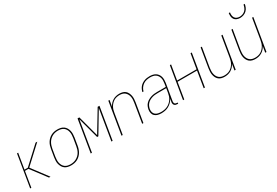

<svg xmlns="http://www.w3.org/2000/svg" viewBox="54 -1717 3893 2702"><g transform="rotate(-30 2000.0 -366.0)"><path d="M32 0 118 -520H137L95 -269H149L420 -520H448L167 -260L362 0H338L149 -251H92L51 0Z M696 8Q669 8 642.5 2Q616 -4 595.5 -19Q575 -34 562 -56.5Q549 -79 542.5 -105Q536 -131 537.5 -158.5Q539 -186 543 -213L563 -333Q567 -358 575 -383.5Q583 -409 597 -432Q611 -455 631 -474Q651 -493 675 -505.5Q699 -518 725 -523Q751 -528 777 -528Q804 -528 830.5 -522Q857 -516 877.5 -501Q898 -486 911.5 -463.5Q925 -441 931 -415Q937 -389 936 -361.5Q935 -334 931 -307L911 -187Q907 -162 898.5 -136.5Q890 -111 876 -88Q862 -65 842 -46Q822 -27 798 -14.5Q774 -2 748 3Q722 8 696 8ZM697 -10Q720 -10 743.5 -15Q767 -20 789 -31.5Q811 -43 829.5 -60.5Q848 -78 860.5 -99.5Q873 -121 880 -144Q887 -167 891 -190L911 -310Q915 -334 916 -359Q917 -384 912.5 -407Q908 -430 896.5 -450.5Q885 -471 866.5 -485Q848 -499 824.5 -504.5Q801 -510 776 -510Q753 -510 729.5 -505Q706 -500 684.5 -488.5Q663 -477 644.5 -459.5Q626 -442 613.5 -420.5Q601 -399 593.5 -376Q586 -353 582 -330L562 -210Q559 -186 557.5 -161Q556 -136 561 -113Q566 -90 577.5 -69.5Q589 -49 607 -35Q625 -21 648.5 -15.5Q672 -10 697 -10Z M1016 0 1102 -520H1131L1223 -179L1429 -520H1458L1372 0H1352L1434 -497L1230 -156H1210L1118 -497L1036 0Z M1516 0 1602 -520H1622L1605 -420Q1617 -445 1636 -466Q1655 -487 1679 -501.5Q1703 -516 1730 -522Q1757 -528 1782 -528Q1809 -528 1834.5 -521.5Q1860 -515 1879 -499Q1898 -483 1909 -460Q1920 -437 1925 -412Q1930 -387 1928.5 -360.5Q1927 -334 1923 -307L1872 0H1852L1903 -310Q1907 -334 1908.5 -358Q1910 -382 1906 -405Q1902 -428 1891 -448.5Q1880 -469 1863 -483.5Q1846 -498 1823.5 -504Q1801 -510 1776 -510Q1754 -510 1730.5 -505Q1707 -500 1686.5 -488Q1666 -476 1649 -458Q1632 -440 1620 -419.5Q1608 -399 1601 -376.5Q1594 -354 1591 -331L1536 0Z M2163 8Q2133 8 2105.5 1Q2078 -6 2057.5 -24.5Q2037 -43 2030.5 -71.5Q2024 -100 2029 -129Q2033 -153 2043.5 -177Q2054 -201 2072.5 -219.5Q2091 -238 2114 -250.5Q2137 -263 2161.5 -270.5Q2186 -278 2210.5 -280.5Q2235 -283 2259 -283H2399L2407 -334Q2411 -357 2411.5 -379.5Q2412 -402 2406.5 -422.5Q2401 -443 2389 -460.5Q2377 -478 2359.5 -489.5Q2342 -501 2320 -505.5Q2298 -510 2275 -510Q2247 -510 2218 -504Q2189 -498 2163.5 -481Q2138 -464 2120 -438Q2102 -412 2096 -384H2077Q2082 -405 2091.5 -425.5Q2101 -446 2115.5 -463.5Q2130 -481 2150 -494Q2170 -507 2190.5 -514.5Q2211 -522 2232.5 -525Q2254 -528 2275 -528Q2301 -528 2325 -523Q2349 -518 2369.5 -505.5Q2390 -493 2404 -473.5Q2418 -454 2424.5 -431Q2431 -408 2431 -382.5Q2431 -357 2427 -331L2381 -58Q2380 -49 2381.5 -39.5Q2383 -30 2388.5 -23Q2394 -16 2403 -13Q2412 -10 2421 -10H2433V8H2418Q2405 8 2392.5 4Q2380 0 2372 -9.5Q2364 -19 2361.5 -32Q2359 -45 2361 -58L2370 -108Q2355 -81 2332 -57.5Q2309 -34 2281 -19Q2253 -4 2223 2Q2193 8 2163 8ZM2169 -10Q2194 -10 2219.5 -14.5Q2245 -19 2269 -30Q2293 -41 2313 -58.5Q2333 -76 2348.5 -98Q2364 -120 2372 -144.5Q2380 -169 2384 -194L2396 -265H2259Q2237 -265 2214.5 -263Q2192 -261 2170 -254.5Q2148 -248 2127 -237Q2106 -226 2089.5 -209.5Q2073 -193 2063 -171.5Q2053 -150 2049 -128Q2045 -102 2050.5 -77.5Q2056 -53 2074.5 -37Q2093 -21 2118 -15.5Q2143 -10 2169 -10Z M2516 0 2602 -520H2622L2582 -281H2898L2938 -520H2958L2872 0H2852L2895 -263H2579L2536 0Z M3191 8Q3164 8 3139 1.5Q3114 -5 3095 -21Q3076 -37 3064.5 -60Q3053 -83 3048.5 -108Q3044 -133 3045.5 -159.5Q3047 -186 3051 -213L3102 -520H3122L3070 -210Q3067 -186 3065.5 -162Q3064 -138 3068 -115Q3072 -92 3082.5 -71.5Q3093 -51 3110 -36.5Q3127 -22 3149.5 -16Q3172 -10 3197 -10Q3219 -10 3242.5 -15Q3266 -20 3287 -32Q3308 -44 3325 -62Q3342 -80 3354 -100.5Q3366 -121 3372.5 -143.5Q3379 -166 3383 -189L3438 -520H3458L3372 0H3352L3368 -100Q3356 -75 3337 -54Q3318 -33 3294 -18.5Q3270 -4 3243 2Q3216 8 3191 8Z M3691 8Q3664 8 3639 1.5Q3614 -5 3595 -21Q3576 -37 3564.5 -60Q3553 -83 3548.5 -108Q3544 -133 3545.5 -159.5Q3547 -186 3551 -213L3602 -520H3622L3570 -210Q3567 -186 3565.5 -162Q3564 -138 3568 -115Q3572 -92 3582.5 -71.5Q3593 -51 3610 -36.5Q3627 -22 3649.5 -16Q3672 -10 3697 -10Q3719 -10 3742.5 -15Q3766 -20 3787 -32Q3808 -44 3825 -62Q3842 -80 3854 -100.5Q3866 -121 3872.5 -143.5Q3879 -166 3883 -189L3938 -520H3958L3872 0H3852L3868 -100Q3856 -75 3837 -54Q3818 -33 3794 -18.5Q3770 -4 3743 2Q3716 8 3691 8ZM3793 -600Q3766 -600 3741 -609.5Q3716 -619 3701.5 -639Q3687 -659 3684.5 -686Q3682 -713 3686 -740H3706Q3702 -717 3704.5 -693.5Q3707 -670 3719 -652.5Q3731 -635 3752 -626.5Q3773 -618 3796 -618Q3819 -618 3843 -626.5Q3867 -635 3885 -652.5Q3903 -670 3912.5 -693.5Q3922 -717 3926 -740H3946Q3942 -713 3930.5 -686Q3919 -659 3897.5 -639Q3876 -619 3848 -609.5Q3820 -600 3793 -600Z"/></g></svg>

Font: Iosevka SS18 Thin
Style: Italic
Weight: 100
Italic angle: -9°
Monospace: yes
Designer: Belleve Invis
Foundry: Belleve Invis
Version: Version 25.1.1; ttfautohint (v1.8.4)